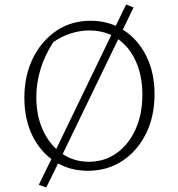

<svg xmlns="http://www.w3.org/2000/svg" viewBox="-20 -749 790 851"><path d="M249 -48 185 82 152 70 218 -65ZM369 8Q287 8 223.5 -33Q160 -74 124 -147Q88 -220 88 -316Q88 -414 126 -491Q164 -568 230 -612.5Q296 -657 381 -657Q464 -657 528 -615.5Q592 -574 628.5 -500.5Q665 -427 665 -332Q665 -233 627 -156.5Q589 -80 522.5 -36Q456 8 369 8ZM374 -32Q443 -32 496.5 -70Q550 -108 580.5 -175Q611 -242 611 -329Q611 -413 582 -477.5Q553 -542 500 -578Q447 -614 376 -614Q334 -614 292.5 -600.5Q251 -587 216 -562Q141 -446 141 -318Q141 -235 171 -170.5Q201 -106 253.5 -69Q306 -32 374 -32ZM482 -612 539 -729 572 -716 514 -596ZM218 -65 482 -612 514 -596 249 -48Z"/></svg>

Font: Piazzolla Thin Thin
Style: Regular
Weight: 250
Version: Version 2.005